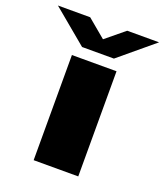

<svg xmlns="http://www.w3.org/2000/svg" viewBox="-216 -816 777 906"><g transform="rotate(20 172.0 -362.5)"><path d="M60 0V-528H284V0ZM-82 -725H80L207 -619H137L266 -725H426L252 -580H92Z"/></g></svg>

Font: Archivo Expanded Black
Style: Regular
Weight: 900
Width: 7
Designer: Hector Gatti
Foundry: Omnibus-Type
Version: Version 2.001